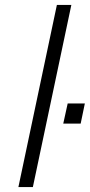

<svg xmlns="http://www.w3.org/2000/svg" viewBox="-20 -763 366 783"><path d="M55 0 212 -743H271L114 0ZM238 -259 256 -341H326L309 -259Z"/></svg>

Font: Saira Expanded Light
Style: Italic
Weight: 300
Width: 7
Italic angle: -12°
Designer: Hector Gatti with collaboration of the Omnibus-Type team
Foundry: Omnibus-Type
Version: Version 1.101